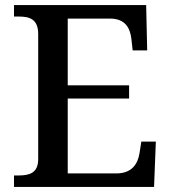

<svg xmlns="http://www.w3.org/2000/svg" viewBox="-20 -734 671 754"><path d="M35 0H585L592 -178H535L528 -133C521 -89 497 -53 437 -53H246V-347H487V-399H246V-661H412C470 -661 491 -626 496 -581L501 -536H558L554 -714H35V-669H54C95 -669 130 -660 130 -600V-109C130 -55 96 -45 54 -45H35Z"/></svg>

Font: Noto Serif Malayalam Medium
Style: Regular
Weight: 500
Designer: Indian type Foundry, Jelle Bosma, Monotype Design Team
Foundry: Monotype Imaging Inc.
Version: Version 2.104